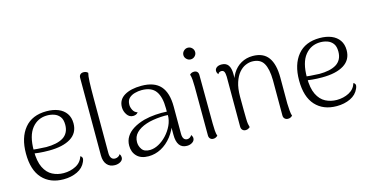

<svg xmlns="http://www.w3.org/2000/svg" viewBox="-76 -1082 2790 1449"><g transform="rotate(-15 1319.5 -358.0)"><path d="M274 13Q169 13 108.5 -53Q48 -119 48 -248Q48 -372 107.5 -444.5Q167 -517 280 -517Q332 -517 371 -501Q410 -485 432 -453.5Q454 -422 454 -376Q454 -301 393 -263Q332 -225 223 -225Q180 -225 145 -228.5Q110 -232 75 -239L76 -268Q103 -263 140 -260Q177 -257 210 -256Q250 -256 283.5 -263Q317 -270 341 -284.5Q365 -299 378 -323.5Q391 -348 391 -382Q391 -423 374 -445Q357 -467 331 -476Q305 -485 277 -485Q203 -485 157 -428Q111 -371 111 -255Q111 -170 135 -121.5Q159 -73 199 -52.5Q239 -32 286 -32Q339 -32 382 -54.5Q425 -77 439 -123Q448 -119 452.5 -109Q457 -99 447 -76Q428 -32 381 -9.5Q334 13 274 13Z M675 10Q636 10 613.5 -16Q591 -42 591 -89V-694Q591 -711 600.5 -720Q610 -729 626 -729Q639 -729 647.5 -724.5Q656 -720 660 -715Q654 -694 652 -648Q650 -602 650 -520V-91Q650 -66 660 -52Q670 -38 689 -38Q701 -38 712.5 -44Q724 -50 729 -61Q735 -54 737 -47Q739 -40 739 -34Q739 -14 720 -2Q701 10 675 10Z M1238 10Q1199 10 1179.5 -17Q1160 -44 1160 -97V-204L1176 -194Q1157 -132 1120.5 -85.5Q1084 -39 1037 -14Q990 11 938 11Q879 11 847.5 -21Q816 -53 816 -104Q816 -143 835.5 -174Q855 -205 891.5 -227.5Q928 -250 978 -264Q1021 -275 1068.5 -278.5Q1116 -282 1157 -279V-305Q1157 -394 1124 -439.5Q1091 -485 1014 -485Q988 -485 960.5 -477.5Q933 -470 915 -452.5Q897 -435 897 -401Q897 -382 908 -360Q919 -338 943 -331Q935 -320 924 -316.5Q913 -313 904 -313Q874 -313 856 -340Q838 -367 838 -398Q838 -457 888 -487Q938 -517 1021 -517Q1122 -517 1169.5 -463.5Q1217 -410 1217 -302V-91Q1217 -38 1254 -38Q1263 -38 1273 -44Q1283 -50 1289 -61Q1294 -54 1296.5 -47Q1299 -40 1299 -34Q1299 -15 1281 -2.5Q1263 10 1238 10ZM962 -32Q995 -33 1029 -51.5Q1063 -70 1092 -101Q1121 -132 1139.5 -171Q1158 -210 1158 -252Q1134 -254 1102.5 -252Q1071 -250 1041 -245Q1011 -240 988 -232Q937 -215 908.5 -186Q880 -157 880 -114Q880 -83 898.5 -57Q917 -31 962 -32Z M1434 -613Q1416 -613 1402 -626.5Q1388 -640 1388 -658Q1388 -677 1402 -690.5Q1416 -704 1434 -704Q1453 -704 1466.5 -690.5Q1480 -677 1480 -658Q1480 -640 1466.5 -626.5Q1453 -613 1434 -613ZM1468 -103Q1468 -73 1470 -47.5Q1472 -22 1478 -4Q1473 0 1464.5 5Q1456 10 1443 10Q1429 10 1419.5 0.5Q1410 -9 1410 -25L1409 -405Q1409 -434 1407 -460Q1405 -486 1399 -503Q1403 -508 1411.5 -512.5Q1420 -517 1433 -517Q1448 -517 1457 -508Q1466 -499 1466 -482Z M1697 10Q1681 10 1671.5 0Q1662 -10 1662 -27V-417Q1661 -445 1654.5 -456.5Q1648 -468 1633 -468Q1627 -468 1619 -465Q1611 -462 1606 -451Q1595 -465 1595 -479Q1595 -495 1609 -505.5Q1623 -516 1647 -516Q1682 -516 1699 -492.5Q1716 -469 1716 -423V-339L1702 -325Q1707 -385 1733 -428Q1759 -471 1800 -494Q1841 -517 1890 -517Q1973 -517 2012 -463.5Q2051 -410 2051 -306V-103Q2052 -75 2054 -48.5Q2056 -22 2062 -4Q2056 1 2048 5.5Q2040 10 2027 10Q2012 10 2002 0.5Q1992 -9 1992 -25V-301Q1991 -389 1965 -433.5Q1939 -478 1875 -478Q1851 -478 1824 -466.5Q1797 -455 1773.5 -428Q1750 -401 1735 -355.5Q1720 -310 1720 -244Q1720 -179 1720.5 -138Q1721 -97 1721.5 -71.5Q1722 -46 1724.5 -31Q1727 -16 1731 -4Q1726 0 1717.5 5Q1709 10 1697 10Z M2408 13Q2303 13 2242.5 -53Q2182 -119 2182 -248Q2182 -372 2241.5 -444.5Q2301 -517 2414 -517Q2466 -517 2505 -501Q2544 -485 2566 -453.5Q2588 -422 2588 -376Q2588 -301 2527 -263Q2466 -225 2357 -225Q2314 -225 2279 -228.5Q2244 -232 2209 -239L2210 -268Q2237 -263 2274 -260Q2311 -257 2344 -256Q2384 -256 2417.5 -263Q2451 -270 2475 -284.5Q2499 -299 2512 -323.5Q2525 -348 2525 -382Q2525 -423 2508 -445Q2491 -467 2465 -476Q2439 -485 2411 -485Q2337 -485 2291 -428Q2245 -371 2245 -255Q2245 -170 2269 -121.5Q2293 -73 2333 -52.5Q2373 -32 2420 -32Q2473 -32 2516 -54.5Q2559 -77 2573 -123Q2582 -119 2586.5 -109Q2591 -99 2581 -76Q2562 -32 2515 -9.5Q2468 13 2408 13Z"/></g></svg>

Font: Arima Light
Style: Regular
Weight: 300
Designer: Joana Correia and Natanael Gama
Foundry: NDISCOVER
Version: Version 1.101;gftools[0.9.23]